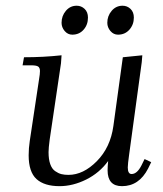

<svg xmlns="http://www.w3.org/2000/svg" viewBox="-20 -637 562 664"><path d="M58.1 -411.1 63 -439Q129.9 -439 192.9 -445.8L190.9 -418L151.9 -154.8Q147.9 -124.5 147.9 -110.8Q147.9 -85.9 153.8 -69.3Q159.7 -52.7 170.7 -45.2Q181.6 -37.6 192.1 -34.9Q202.6 -32.2 216.8 -32.2Q268.1 -32.2 314.9 -79.6Q361.8 -127 372.1 -201.2L404.8 -439L472.2 -445.8L470.2 -421.9L426.8 -104Q421.9 -68.8 421.9 -58.1Q421.9 -35.2 435.1 -35.2Q454.1 -35.2 469.2 -64.9L480 -86.9L502.9 -76.2L492.2 -54.2Q460.9 6.8 401.9 6.8Q352.1 6.8 352.1 -47.9Q352.1 -60.5 354 -80.1Q324.2 -39.1 278.1 -16.1Q231.9 6.8 186 6.8Q133.3 6.8 106.2 -17.8Q79.1 -42.5 79.1 -100.1Q79.1 -124.5 83 -149.9L115.2 -363.8Q118.2 -380.9 118.2 -391.1Q118.2 -402.8 111.8 -407Q105.5 -411.1 87.9 -411.1ZM192.9 -558.1Q192.9 -582 207.8 -599.6Q222.7 -617.2 245.1 -617.2Q261.2 -617.2 272.7 -606.2Q284.2 -595.2 284.2 -576.2Q284.2 -551.3 269 -534.2Q253.9 -517.1 230 -517.1Q214.4 -517.1 203.6 -529.8Q192.9 -542.5 192.9 -558.1ZM351.1 -558.1Q351.1 -582 366.2 -599.6Q381.3 -617.2 403.8 -617.2Q419.9 -617.2 431.4 -606.2Q442.9 -595.2 442.9 -576.2Q442.9 -551.8 427.5 -534.4Q412.1 -517.1 388.2 -517.1Q372.6 -517.1 361.8 -529.8Q351.1 -542.5 351.1 -558.1Z"/></svg>

Font: Dihjauti S
Style: Italic
Weight: 400
Italic angle: -9°
Designer: T. Christopher White
Version: Version 3.0.0